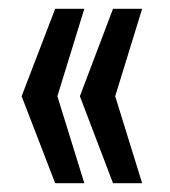

<svg xmlns="http://www.w3.org/2000/svg" viewBox="-20 -530 385 435"><path d="M105 -115 29 -312 105 -510H171L110 -312L171 -115ZM236 -115 161 -312 236 -510H302L241 -312L302 -115Z"/></svg>

Font: Saira ExtraCondensed SemiBold
Style: Regular
Weight: 600
Width: 2
Designer: Hector Gatti with collaboration of the Omnibus-Type team
Foundry: Omnibus-Type
Version: Version 1.101